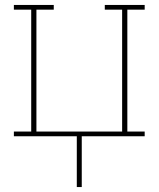

<svg xmlns="http://www.w3.org/2000/svg" viewBox="-20 -550 640 775"><path d="M290 205V0H36V-19H106V-511H36V-530H197V-511H127V-19H473V-511H403V-530H564V-511H494V-19H564V0H310V205Z"/></svg>

Font: Iosevka Slab Thin Extended
Style: Regular
Weight: 100
Width: 7
Monospace: yes
Designer: Belleve Invis
Foundry: Belleve Invis
Version: Version 11.1.1; ttfautohint (v1.8.3)